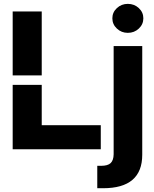

<svg xmlns="http://www.w3.org/2000/svg" viewBox="-20 -789 814 1013"><path d="M46.9 -1.5V-341.3H200.2V-128.4H511.7V-1.5ZM46.9 -391.1V-728.5H200.2V-391.1ZM579.6 24.9V-545.9H730.5V27.3Q730.5 204.1 523.9 204.1H493.2V85.9H512.7Q548.8 85.9 564 71.3Q579.1 56.6 579.6 24.9ZM654.3 -615.7Q620.6 -615.7 596.7 -638.2Q572.8 -660.6 572.8 -692.4Q572.8 -724.1 596.7 -746.3Q620.6 -768.6 654.3 -768.6Q688.5 -768.6 712.4 -746.3Q736.3 -724.1 736.3 -692.4Q736.3 -660.6 712.4 -638.2Q688.5 -615.7 654.3 -615.7Z"/></svg>

Font: Inter Tight Stencil
Style: Bold
Weight: 700
Designer: Rasmus Andersson
Foundry: rsms
Version: Version 3.004;Glyphs 3.1.2 (3151)